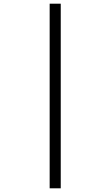

<svg xmlns="http://www.w3.org/2000/svg" viewBox="-20 -780 599 1040"><path d="M249 240V-760H309V240Z"/></svg>

Font: Noto Rashi Hebrew
Style: Regular
Weight: 400
Version: Version 1.006